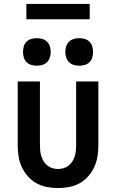

<svg xmlns="http://www.w3.org/2000/svg" viewBox="-20 -944 590 976"><path d="M275 12Q247 12 218.5 6.5Q190 1 165.5 -12.5Q141 -26 122 -47.5Q103 -69 91 -94.5Q79 -120 74.5 -148.5Q70 -177 70 -205V-530H183V-205Q183 -191 184.5 -176.5Q186 -162 190.5 -148.5Q195 -135 202.5 -123Q210 -111 221.5 -102Q233 -93 247 -89Q261 -85 275 -85Q289 -85 303 -89Q317 -93 328.5 -102Q340 -111 347.5 -123Q355 -135 359.5 -148.5Q364 -162 365.5 -176.5Q367 -191 367 -205V-530H480V-205Q480 -177 475.5 -148.5Q471 -120 459 -94.5Q447 -69 428 -47.5Q409 -26 384.5 -12.5Q360 1 331.5 6.5Q303 12 275 12ZM383 -610Q369 -610 355 -614Q341 -618 331 -628Q321 -638 316.5 -652Q312 -666 312 -680Q312 -694 316.5 -708Q321 -722 331 -732Q341 -742 355 -746Q369 -750 383 -750Q397 -750 411 -746Q425 -742 435 -732Q445 -722 449 -708Q453 -694 453 -680Q453 -666 449 -652Q445 -638 435 -628Q425 -618 411 -614Q397 -610 383 -610ZM167 -610Q153 -610 139 -614Q125 -618 115 -628Q105 -638 101 -652Q97 -666 97 -680Q97 -694 101 -708Q105 -722 115 -732Q125 -742 139 -746Q153 -750 167 -750Q181 -750 195 -746Q209 -742 219 -732Q229 -722 233.5 -708Q238 -694 238 -680Q238 -666 233.5 -652Q229 -638 219 -628Q209 -618 195 -614Q181 -610 167 -610ZM436 -846H114V-924H436Z"/></svg>

Font: Lode
Style: Bold
Weight: 700
Monospace: yes
Designer: Belleve Invis
Foundry: Belleve Invis
Version: Version 29.2.0; ttfautohint (v1.8.3)